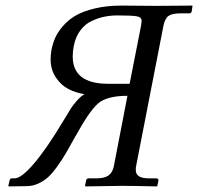

<svg xmlns="http://www.w3.org/2000/svg" viewBox="-20 -666 709 687"><path d="M436 -323.2Q362.3 -323.2 330.8 -295.7Q299.3 -268.1 252 -181.6Q251.5 -180.7 251 -180.2L216.3 -118.7Q202.6 -95.2 184.6 -70.1Q166.5 -44.9 151.4 -31.5Q136.2 -18.1 117.2 -9.3Q98.1 -0.5 77.1 0L11.2 1L9.8 -1L14.2 -20Q15.6 -27.8 22 -27.8H32.2Q56.6 -27.8 102.8 -82.3Q148.9 -136.7 208 -235.8L232.4 -275.9Q240.2 -288.6 254.2 -304.7Q268.1 -320.8 282.2 -329.1Q251 -334 224.9 -347.4Q198.7 -360.8 179.9 -388.7Q161.1 -416.5 161.1 -454.1Q161.1 -468.8 164.1 -486.8Q168.5 -509.8 177.2 -530Q186 -550.3 204.8 -572.3Q223.6 -594.2 250 -609.9Q276.4 -625.5 318.8 -635.7Q361.3 -646 415 -646Q432.6 -646 478.5 -645.5Q524.4 -645 541 -645L668.9 -646L666 -625Q664.1 -618.2 657.2 -618.2H627Q595.7 -618.2 583 -609.1Q570.3 -600.1 564.9 -574.2L466.8 -70.8Q465.8 -66.9 465.8 -58.1Q465.8 -42.5 477.3 -35.2Q488.8 -27.8 514.2 -27.8H540Q543 -27.8 545.2 -25.6Q547.4 -23.4 546.9 -20L543 -1L541 1Q454.1 -1 415 -1L286.1 1L284.2 -1L288.1 -20Q289.6 -27.8 296.9 -27.8H324.2Q354 -27.8 368.4 -38.3Q382.8 -48.8 387.2 -70.8ZM484.9 -575.2Q486.8 -586.9 486.8 -590.8Q486.8 -604 470.9 -607.4Q455.1 -610.8 400.9 -610.8Q376.5 -610.8 354.5 -606.4Q332.5 -602.1 308.8 -591.3Q285.2 -580.6 267.8 -557.6Q250.5 -534.7 244.1 -502Q240.2 -482.9 240.2 -463.9Q240.2 -366.2 367.2 -366.2H443.8Z"/></svg>

Font: Linux Libertine G
Style: Italic
Weight: 400
Italic angle: -12°
Designer: Philipp H. Poll
Foundry: Philipp H. Poll
Version: Version 5.1.3